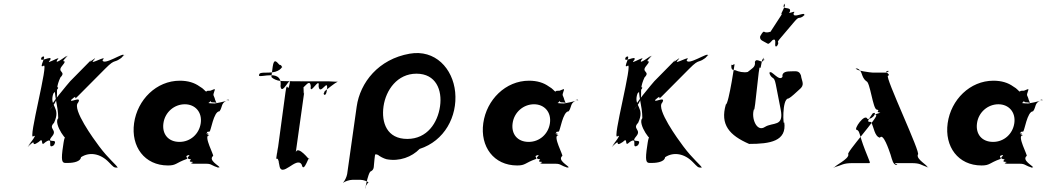

<svg xmlns="http://www.w3.org/2000/svg" viewBox="-20 -1045 6757 1230"><path d="M615 -108C581 -153 440 -347 480 -387C511 -438 409 -374 441 -412C478 -454 398 -371 440 -409C488 -452 436 -384 486 -436C526 -476 614 -565 654 -605C727 -679 705 -629 773 -687C816 -723 732 -650 772 -690C781 -716 640 -620 637 -660C677 -700 541 -620 581 -660C616 -700 528 -620 567 -664L430 -525C422 -516 289 -360 306 -355C346 -395 274 -311 309 -354C377 -436 318 -444 367 -549C407 -589 342 -580 378 -623C424 -678 354 -628 405 -678C445 -718 364 -641 404 -681C432 -711 324 -620 346 -660C386 -700 261 -620 301 -660C324 -700 217 -631 249 -681C289 -721 206 -638 246 -678C293 -708 221 -601 258 -623C298 -663 154 -132 194 -172C231 -194 138 -86 167 -117C207 -157 129 -74 169 -114C219 -164 169 -95 227 -135C267 -175 232 -95 272 -135C330 -175 276 -83 324 -114C364 -154 286 -77 326 -117C357 -167 268 -117 314 -172C350 -215 286 -218 326 -258C374 -360 292 -362 322 -446C362 -486 359 -487 335 -487C322 -443 353 -370 353 -288C319 -253 417 -118 422 -153C429 -184 432 -173 411 -170C392 -170 392 -166 380 -81C370 1 384 -1 408 -1C428 -1 494 -2 499 -38C554 -74 624 -61 677 -6C709 26 707 29 734 29C728 13 676 -26 615 -108Z M839 -256C818 -106 906 15 1056 15C1110 15 1105 -1 1175 -26C1192 -32 1153 -45 1192 -52C1200 -45 1159 -31 1202 -24C1211 -24 1176 -8 1214 -8C1226 -5 1183 1 1220 4H1302C1339 4 1332 17 1385 30C1394 30 1349 27 1387 27C1381 15 1313 -19 1345 -46C1354 -46 1281 -178 1319 -178C1327 -180 1278 -192 1314 -192C1323 -192 1275 -188 1313 -188C1323 -188 1284 -200 1322 -202C1331 -202 1348 -332 1386 -332C1408 -359 1391 -392 1448 -404C1457 -404 1408 -407 1446 -407C1436 -394 1348 -382 1357 -382C1357 -382 1309 -383 1316 -386C1333 -395 1323 -402 1327 -398C1332 -391 1330 -389 1352 -389C1375 -387 1367 -378 1358 -406C1351 -437 1341 -428 1353 -460C1363 -484 1349 -471 1328 -464C1306 -464 1308 -464 1301 -458C1294 -460 1285 -477 1259 -491C1226 -515 1184 -528 1132 -528C982 -528 860 -406 839 -256ZM1027 -256C1037 -327 1097 -377 1164 -377C1230 -377 1276 -327 1266 -256C1256 -186 1199 -136 1130 -136C1058 -136 1017 -186 1027 -256Z M2147 -524C2144 -519 2120 -523 2085 -524C2078 -524 1774 -523 1774 -527C1756 -528 1729 -540 1720 -550C1718 -552 1718 -552 1727 -618C1735 -675 1753 -648 1770 -630C1790 -630 1786 -601 1788 -618C1788 -617 1772 -580 1702 -580C1642 -580 1641 -577 1639 -560C1648 -553 1677 -563 1715 -563C1735 -563 1787 -561 1777 -493C1785 -425 1845 -570 1837 -510C1827 -442 1845 -580 1835 -512C1824 -434 1821 -541 1809 -455C1799 -387 1768 -145 1758 -77C1748 -6 1768 -147 1759 -81C1749 -13 1766 -149 1756 -81L1755 -68C1741 16 1759 -71 1769 10C1780 107 1881 -50 1913 10C1927 74 1964 -68 1960 -23C1965 -18 1889 -116 1875 -70L1929 -455C1922 -404 1927 -572 1919 -512C1909 -444 1927 -578 1917 -510C1906 -432 1963 -561 1971 -493C1961 -425 2031 -561 2021 -493C2029 -425 2085 -551 2074 -472C2064 -404 2086 -543 2076 -475C2068 -416 2050 -442 2054 -448C2054 -442 2060 -465 2063 -463C2077 -474 2121 -511 2147 -524ZM1777 -1H1765C1765 -1 1761 -2 1763 -2C1766 -2 1760 0 1763 0C1767 0 1761 -2 1764 -2C1772 -2 1779 0 1779 0C1782 0 1776 -2 1779 -2C1782 -2 1781 -1 1777 -1Z M2437 -364C2452 -468 2525 -573 2648 -573C2773 -573 2814 -468 2799 -364C2784 -259 2717 -155 2589 -155C2459 -155 2422 -259 2437 -364ZM2265 -362 2204 70C2201 88 2188 115 2178 125V126C2189 117 2219 107 2237 107H2290C2308 107 2335 117 2344 126V125C2336 115 2318 164 2321 146C2311 220 2336 52 2357 52C2380 39 2373 21 2379 -24C2384 -62 2380 -59 2401 -53C2413 -43 2437 -30 2456 -25C2539 -9 2619 -40 2668 -91C2827 -142 2911 -298 2896 -455C2881 -606 2768 -730 2604 -701C2405 -666 2287 -517 2265 -362Z M3076 -256C3055 -106 3143 15 3293 15C3347 15 3342 -1 3412 -26C3429 -32 3390 -45 3429 -52C3437 -45 3396 -31 3439 -24C3448 -24 3413 -8 3451 -8C3463 -5 3420 1 3457 4H3539C3576 4 3569 17 3622 30C3631 30 3586 27 3624 27C3618 15 3550 -19 3582 -46C3591 -46 3518 -178 3556 -178C3564 -180 3515 -192 3551 -192C3560 -192 3512 -188 3550 -188C3560 -188 3521 -200 3559 -202C3568 -202 3585 -332 3623 -332C3645 -359 3628 -392 3685 -404C3694 -404 3645 -407 3683 -407C3673 -394 3585 -382 3594 -382C3594 -382 3546 -383 3553 -386C3570 -395 3560 -402 3564 -398C3569 -391 3567 -389 3589 -389C3612 -387 3604 -378 3595 -406C3588 -437 3578 -428 3590 -460C3600 -484 3586 -471 3565 -464C3543 -464 3545 -464 3538 -458C3531 -460 3522 -477 3496 -491C3463 -515 3421 -528 3369 -528C3219 -528 3097 -406 3076 -256ZM3264 -256C3274 -327 3334 -377 3401 -377C3467 -377 3513 -327 3503 -256C3493 -186 3436 -136 3367 -136C3295 -136 3254 -186 3264 -256Z M4357 -108C4323 -153 4182 -347 4222 -387C4253 -438 4151 -374 4183 -412C4220 -454 4140 -371 4182 -409C4230 -452 4178 -384 4228 -436C4268 -476 4356 -565 4396 -605C4469 -679 4447 -629 4515 -687C4558 -723 4474 -650 4514 -690C4523 -716 4382 -620 4379 -660C4419 -700 4283 -620 4323 -660C4358 -700 4270 -620 4309 -664L4172 -525C4164 -516 4031 -360 4048 -355C4088 -395 4016 -311 4051 -354C4119 -436 4060 -444 4109 -549C4149 -589 4084 -580 4120 -623C4166 -678 4096 -628 4147 -678C4187 -718 4106 -641 4146 -681C4174 -711 4066 -620 4088 -660C4128 -700 4003 -620 4043 -660C4066 -700 3959 -631 3991 -681C4031 -721 3948 -638 3988 -678C4035 -708 3963 -601 4000 -623C4040 -663 3896 -132 3936 -172C3973 -194 3880 -86 3909 -117C3949 -157 3871 -74 3911 -114C3961 -164 3911 -95 3969 -135C4009 -175 3974 -95 4014 -135C4072 -175 4018 -83 4066 -114C4106 -154 4028 -77 4068 -117C4099 -167 4010 -117 4056 -172C4092 -215 4028 -218 4068 -258C4116 -360 4034 -362 4064 -446C4104 -486 4101 -487 4077 -487C4064 -443 4095 -370 4095 -288C4061 -253 4159 -118 4164 -153C4171 -184 4174 -173 4153 -170C4134 -170 4134 -166 4122 -81C4112 1 4126 -1 4150 -1C4170 -1 4236 -2 4241 -38C4296 -74 4366 -61 4419 -6C4451 26 4449 29 4476 29C4470 13 4418 -26 4357 -108Z M4893 -768C4902 -762 4905 -761 4929 -788C4964 -808 4932 -734 4956 -750C4980 -777 4934 -723 4958 -750C4980 -788 4945 -760 4979 -800C5003 -827 5044 -878 5068 -905C5106 -950 5093 -915 5132 -946C5156 -973 5108 -922 5132 -949C5139 -973 5058 -923 5064 -960C5088 -987 5017 -945 5041 -972C5049 -1008 4983 -977 5004 -1017C5028 -1044 4977 -989 5001 -1016C5028 -1030 4973 -944 4987 -955C5011 -982 4893 -812 4917 -839C4933 -852 4910 -834 4884 -838C4869 -846 4868 -843 4850 -813C4844 -786 4871 -782 4893 -768ZM5046 -588C5027 -588 4987 -587 4993 -553C4971 -519 4920 -601 4911 -579C4917 -545 4902 -610 4908 -576C4929 -529 4938 -564 4950 -504C4956 -470 4975 -379 4981 -345C5004 -229 4932 -265 4879 -231C4827 -197 4791 -290 4810 -345C4816 -311 4842 -645 4848 -611C4857 -595 4858 -690 4876 -666C4882 -632 4867 -702 4873 -668C4869 -625 4827 -682 4816 -648C4822 -614 4793 -604 4770 -584C4745 -578 4710 -586 4691 -595C4671 -595 4662 -601 4666 -631C4675 -621 4688 -645 4685 -627C4692 -676 4649 -376 4630 -376C4592 -246 4653 -178 4779 -123C4913 -123 5022 -140 5004 -263C4998 -219 4987 -414 5031 -414C5053 -425 5078 -452 5099 -470C5140 -502 5116 -522 5111 -562C5099 -595 5078 -588 5046 -588Z M5685 -55C5697 -15 5701 6 5721 12C5746 12 5695 0 5720 0H5819C5879 0 5877 12 5923 26C5948 26 5897 28 5922 28C5926 14 5848 -23 5860 -55C5885 -55 5644 -560 5669 -560C5691 -567 5638 -587 5667 -591C5692 -591 5643 -580 5668 -580H5570C5560 -580 5461 -592 5465 -606C5490 -606 5441 -608 5466 -608C5511 -594 5491 -557 5529 -525C5554 -525 5572 -343 5597 -343C5624 -337 5584 -326 5614 -326C5639 -326 5588 -323 5613 -323C5633 -323 5571 -313 5592 -307C5617 -307 5390 -56 5415 -56C5418 -24 5326 15 5325 29C5350 29 5299 27 5324 27C5375 13 5379 0 5441 0H5537C5562 0 5557 8 5521 -86C5483 -184 5489 -206 5469 -213C5444 -213 5521 -324 5537 -283C5579 -281 5602 -337 5570 -318C5533 -265 5535 -264 5560 -264C5579 -230 5582 -171 5617 -163C5638 -195 5674 -87 5685 -55Z M6051 -256C6030 -106 6118 15 6268 15C6322 15 6317 -1 6387 -26C6404 -32 6365 -45 6404 -52C6412 -45 6371 -31 6414 -24C6423 -24 6388 -8 6426 -8C6438 -5 6395 1 6432 4H6514C6551 4 6544 17 6597 30C6606 30 6561 27 6599 27C6593 15 6525 -19 6557 -46C6566 -46 6493 -178 6531 -178C6539 -180 6490 -192 6526 -192C6535 -192 6487 -188 6525 -188C6535 -188 6496 -200 6534 -202C6543 -202 6560 -332 6598 -332C6620 -359 6603 -392 6660 -404C6669 -404 6620 -407 6658 -407C6648 -394 6560 -382 6569 -382C6569 -382 6521 -383 6528 -386C6545 -395 6535 -402 6539 -398C6544 -391 6542 -389 6564 -389C6587 -387 6579 -378 6570 -406C6563 -437 6553 -428 6565 -460C6575 -484 6561 -471 6540 -464C6518 -464 6520 -464 6513 -458C6506 -460 6497 -477 6471 -491C6438 -515 6396 -528 6344 -528C6194 -528 6072 -406 6051 -256ZM6239 -256C6249 -327 6309 -377 6376 -377C6442 -377 6488 -327 6478 -256C6468 -186 6411 -136 6342 -136C6270 -136 6229 -186 6239 -256Z"/></svg>

Font: Hussar Przerywany
Style: Obl
Weight: 400
Foundry: Cannot Into Space Fonts
Version: Version 0.982